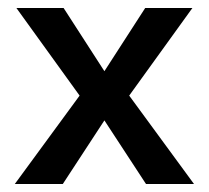

<svg xmlns="http://www.w3.org/2000/svg" viewBox="-20 -460 522 480"><path d="M17 0 179 -221 21 -440H139L241 -282L343 -440H461L303 -221L465 0H345L241 -159L137 0Z"/></svg>

Font: Teachers Medium
Style: Regular
Weight: 500
Designer: Alfredo Marco Pradil, Chank Diesel
Version: Version 1.001